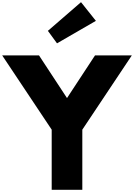

<svg xmlns="http://www.w3.org/2000/svg" viewBox="-65 -1748 1234 1768"><path d="M376 -1464 460 -1349 818 -1556 681 -1728ZM-45 -1238 411 -554V0H693V-554L1149 -1238H810L552 -845L294 -1238Z"/></svg>

Font: Poland Can Into
Style: BigWritings
Weight: 700
Foundry: Cannot Into Space Fonts
Version: Version 0.92